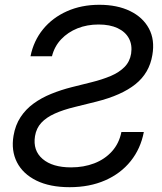

<svg xmlns="http://www.w3.org/2000/svg" viewBox="-20 -758 666 790"><path d="M266.6 12.2Q185.1 12.2 129.6 -15.1Q74.2 -42.5 49.8 -90.3Q25.4 -138.2 35.6 -199.2Q43 -243.2 64.5 -275.9Q85.9 -308.6 118.2 -332Q150.4 -355.5 190.7 -371.8Q231 -388.2 275.4 -399.4L357.4 -419.9Q400.9 -430.7 435.5 -445.3Q470.2 -460 492.2 -482.2Q514.2 -504.4 519.5 -537.1Q524.9 -572.8 510.5 -599.9Q496.1 -627 464.1 -642.1Q432.1 -657.2 385.7 -657.2Q338.4 -657.2 298.8 -641.4Q259.3 -625.5 231.7 -596.4Q204.1 -567.4 193.8 -526.4H105.5Q118.2 -589.8 157 -637.5Q195.8 -685.1 255.4 -711.7Q314.9 -738.3 388.7 -738.3Q462.4 -738.3 515.1 -712.6Q567.9 -687 592.8 -640.6Q617.7 -594.2 606.9 -531.7Q594.7 -457.5 537.4 -411.6Q480 -365.7 376.5 -339.8L288.1 -317.9Q239.7 -306.2 205.1 -290.5Q170.4 -274.9 149.9 -252.7Q129.4 -230.5 124 -197.8Q114.7 -138.7 155.3 -104Q195.8 -69.3 272.5 -69.3Q324.2 -69.3 367.7 -85.9Q411.1 -102.5 440.7 -135.3Q470.2 -168 479.5 -214.8H571.8Q558.6 -146 517.6 -95Q476.6 -43.9 412.6 -15.9Q348.6 12.2 266.6 12.2Z"/></svg>

Font: Inter 24pt
Style: Italic
Weight: 400
Italic angle: -9.3988°
Designer: Rasmus Andersson
Foundry: rsms
Version: Version 4.001;git-66647c0bb